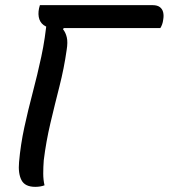

<svg xmlns="http://www.w3.org/2000/svg" viewBox="-20 -720 656 746"><path d="M153 0Q145 3 136 4.5Q127 6 117 6Q77 6 63.5 -20Q50 -46 54 -90Q60 -158 74.5 -225Q89 -292 107 -360Q125 -428 140.5 -500Q156 -572 163 -651L241 -638L225 -606Q235 -594 239.5 -575Q244 -556 239 -526Q229 -455 211 -384.5Q193 -314 176 -242Q159 -170 150 -97Q148 -71 148 -46Q148 -21 153 0ZM603 -611H191Q165 -611 149.5 -622.5Q134 -634 130.5 -654.5Q127 -675 135 -700H573Q591 -700 601 -692.5Q611 -685 614 -672Q617 -659 614 -643Q613 -634 610 -625.5Q607 -617 603 -611Z"/></svg>

Font: Rec Mono Duotone
Style: Italic
Weight: 400
Italic angle: -10°
Monospace: yes
Version: Version 1.085; ttfautohint (v1.8.4.7-5d5b)